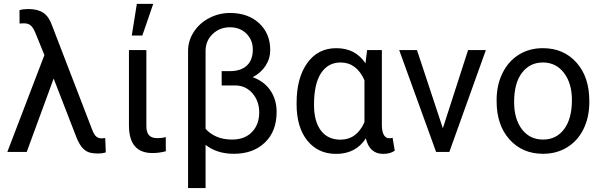

<svg xmlns="http://www.w3.org/2000/svg" viewBox="-20 -788 3122 996"><path d="M127.4 -741.2C110.2 -741.2 94.7 -739.3 81.1 -735.4L81.5 -666L104.5 -667C119.1 -667 130.8 -663.2 139.4 -655.8C148 -648.3 156.1 -635.4 163.6 -617.2L210.4 -502.4L18.1 0H118.7L258.3 -380.4L370.6 -90.8C380 -64.8 389.8 -44.8 399.9 -30.8C410 -16.8 421.4 -6.8 434.1 -0.7C446.8 5.3 465.7 8.3 490.7 8.3C504.4 8.3 517.1 6.3 528.8 2.4L525.9 -71.8L507.3 -70.3C495.9 -70.3 486.6 -73.5 479.2 -79.8C471.9 -86.2 465 -97.7 458.5 -114.3L250 -655.8C239.3 -686.7 224.1 -708.7 204.6 -721.7C185.1 -734.7 159.3 -741.2 127.4 -741.2Z M739.3 -528.3H648.9V-137.7C648.9 -42 689.5 5.9 770.5 5.9C794.3 5.9 817.5 2.8 840.3 -3.4L839.8 -77.1C827.1 -73.2 813 -71.3 797.4 -71.3C776.5 -71.3 761.6 -76.5 752.7 -86.9C743.7 -97.3 739.3 -112.8 739.3 -133.3ZM689.9 -768.1 663.6 -603.5H718.3L774.9 -768.1Z M1172.9 -720.7C1135.1 -720.7 1099.4 -712 1065.7 -694.6C1032 -677.2 1005.2 -653.2 985.4 -622.6C965.5 -592 955.6 -559.1 955.6 -523.9V187.5H1046.4V-36.6C1085.4 -5.7 1134.4 9.8 1193.4 9.8C1260.1 9.8 1313.7 -9.7 1354.2 -48.6C1394.8 -87.5 1415 -140.3 1415 -207C1415 -249.3 1404.4 -286.4 1383.1 -318.1C1361.7 -349.9 1331.1 -373 1291 -387.7C1319.7 -402.7 1342 -422.5 1357.9 -447.3C1373.9 -472 1381.8 -499.2 1381.8 -528.8C1381.8 -585.4 1362.7 -631.6 1324.5 -667.2C1286.2 -702.9 1235.7 -720.7 1172.9 -720.7ZM1291.5 -530.8C1291.5 -495 1281.2 -467.4 1260.7 -448C1240.2 -428.6 1210.4 -418.9 1171.4 -418.9H1129.9V-344.7H1203.1C1238.6 -343.8 1267.7 -329.8 1290.5 -303C1313.3 -276.1 1324.7 -243.5 1324.7 -205.1C1324.7 -163.1 1312.2 -129.1 1287.1 -103C1262 -77 1227.7 -64 1184.1 -64C1153.5 -64 1126.5 -69.1 1103 -79.3C1079.6 -89.6 1060.7 -103.2 1046.4 -120.1V-524.9C1046.7 -559.7 1059.1 -588.7 1083.5 -611.8C1107.9 -634.9 1137.7 -646.5 1172.9 -646.5C1207.7 -646.5 1236.2 -635.5 1258.3 -613.5C1280.4 -591.6 1291.5 -564 1291.5 -530.8Z M1960.9 -528.3H1884.3L1876 -459.5C1841.1 -511.9 1790.7 -538.1 1724.6 -538.1C1660.8 -538.1 1610.5 -512.3 1573.7 -460.7C1536.9 -409.1 1518.6 -340.3 1518.6 -254.4V-247.1C1518.6 -167.6 1537.1 -104.9 1574.2 -58.8C1611.3 -12.8 1661.1 10.3 1723.6 10.3C1791.7 10.3 1843.1 -16.6 1877.9 -70.3C1890.3 -16.6 1920.4 10.3 1968.3 10.3C1992.4 10.3 2012.2 4.7 2027.8 -6.3L2016.6 -73.2C2011.7 -71.6 2006.2 -70.8 2000 -70.8C1974.6 -70.8 1961.6 -93.6 1960.9 -139.2ZM1608.9 -244.1C1608.9 -316.7 1621 -371.5 1645.3 -408.4C1669.5 -445.4 1703.5 -463.9 1747.1 -463.9C1801.8 -463.9 1842.9 -433.3 1870.6 -372.1V-154.3C1843.9 -93.8 1802.4 -63.5 1746.1 -63.5C1702.1 -63.5 1668.3 -79.3 1644.5 -111.1C1620.8 -142.8 1608.9 -187.2 1608.9 -244.1Z M2277.3 -122.6 2143.1 -528.3H2050.8L2242.2 0H2311L2500.5 -528.3H2408.2Z M2556.2 -269V-262.7C2556.2 -180.7 2578.4 -114.7 2622.8 -64.9C2667.2 -15.1 2725.3 9.8 2796.9 9.8C2844.4 9.8 2886.5 -1.6 2923.1 -24.4C2959.7 -47.2 2987.9 -79 3007.6 -119.9C3027.3 -160.7 3037.1 -206.9 3037.1 -258.3V-264.6C3037.1 -347.3 3014.9 -413.6 2970.5 -463.4C2926 -513.2 2867.8 -538.1 2795.9 -538.1C2749.3 -538.1 2707.9 -526.9 2671.6 -504.4C2635.3 -481.9 2607 -450 2586.7 -408.7C2566.3 -367.4 2556.2 -320.8 2556.2 -269ZM2647 -258.3C2647 -324.4 2660.6 -375.2 2688 -410.6C2715.3 -446.1 2751.3 -463.9 2795.9 -463.9C2841.5 -463.9 2878 -445.9 2905.5 -409.9C2933 -373.9 2946.8 -327 2946.8 -269C2946.8 -204.3 2933.3 -153.9 2906.2 -117.9C2879.2 -81.9 2842.8 -64 2796.9 -64C2751.3 -64 2714.9 -81.7 2687.7 -117.2C2660.6 -152.7 2647 -199.7 2647 -258.3Z"/></svg>

Font: Roboto1
Style: rg
Weight: 400
Designer: Google
Version: Version 2.137; 2017